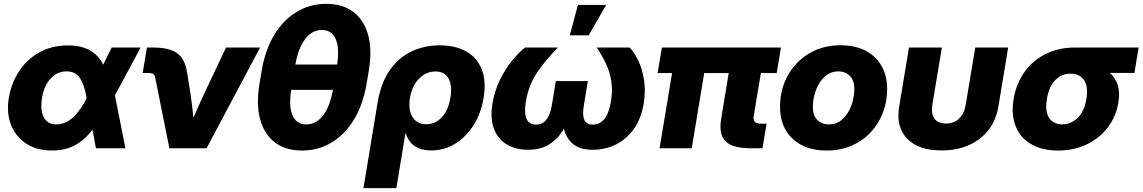

<svg xmlns="http://www.w3.org/2000/svg" viewBox="-20 -759 5850 983"><path d="M246.6 11.7Q168.9 11.7 114.7 -23.4Q60.5 -58.6 36.6 -119.4Q12.7 -180.2 24.9 -256.8Q38.1 -334.5 78.6 -395.5Q119.1 -456.5 182.6 -491.5Q246.1 -526.4 328.1 -526.4Q396 -526.4 440.4 -501Q484.9 -475.6 508.3 -428.2L551.8 -515.6H700.2L568.4 -271L622.1 0H471.2L453.6 -95.2Q414.1 -42.5 363.5 -15.4Q313 11.7 246.6 11.7ZM423.8 -256.8 423.3 -258.8Q412.6 -322.8 389.9 -358.2Q367.2 -393.6 321.3 -393.6Q273.4 -393.6 239.5 -357.2Q205.6 -320.8 195.3 -259.3Q185.1 -196.3 203.9 -159.2Q222.7 -122.1 268.6 -122.1Q315.4 -122.1 355.2 -159.4Q395 -196.8 423.3 -255.9Z M847.2 0 774.4 -362.3Q770.5 -385.3 742.7 -385.3H710.4L732.4 -515.6H765.1Q848.1 -515.6 888.2 -485.6Q928.2 -455.6 938 -386.2L955.6 -278.3Q959.5 -247.6 963.4 -217.3Q967.3 -187 970.2 -156.2Q983.4 -187 997.1 -217.3Q1010.7 -247.6 1024.9 -278.3L1137.2 -515.6H1311.5L1037.6 0Z M1525.9 11.7Q1441.9 11.7 1387.2 -30Q1332.5 -71.8 1311.8 -148.4Q1291 -225.1 1308.6 -330.6L1319.8 -397Q1337.4 -502.4 1383.3 -579.1Q1429.2 -655.8 1497.8 -697.5Q1566.4 -739.3 1650.4 -739.3Q1734.9 -739.3 1789.6 -697.5Q1844.2 -655.8 1865 -579.1Q1885.7 -502.4 1868.2 -397L1856.9 -330.6Q1839.4 -225.1 1793.2 -148.4Q1747.1 -71.8 1678.7 -30Q1610.4 11.7 1525.9 11.7ZM1548.3 -122.1Q1597.7 -122.1 1633.1 -166.7Q1668.5 -211.4 1684.6 -298.8H1470.7Q1457.5 -211.4 1478.3 -166.7Q1499 -122.1 1548.3 -122.1ZM1492.2 -428.7H1706.1Q1718.8 -516.1 1698 -560.8Q1677.2 -605.5 1627.9 -605.5Q1578.6 -605.5 1543.5 -560.8Q1508.3 -516.1 1492.2 -428.7Z M1840.8 204.1 1913.1 -232.9Q1929.7 -333 1974.6 -398.2Q2019.5 -463.4 2085.7 -495.1Q2151.9 -526.9 2231.4 -526.9Q2311 -526.9 2366.5 -495.8Q2421.9 -464.8 2446 -405Q2470.2 -345.2 2456.1 -258.3Q2442.9 -178.7 2404.5 -118.2Q2366.2 -57.6 2310.3 -23.2Q2254.4 11.2 2189 11.2Q2084 11.2 2057.6 -76.7H2055.7L2009.3 204.1ZM2162.6 -123Q2210 -123 2242.9 -159.7Q2275.9 -196.3 2286.1 -258.8Q2296.4 -320.3 2276.6 -356.7Q2256.8 -393.1 2209.5 -393.1Q2162.1 -393.1 2125.7 -356.4Q2089.4 -319.8 2079.1 -258.8Q2068.8 -196.8 2092 -159.9Q2115.2 -123 2162.6 -123Z M2683.1 7.8Q2623.5 7.8 2577.6 -17.8Q2531.7 -43.5 2510 -96.2Q2488.3 -148.9 2501.5 -230Q2512.2 -294.4 2539.8 -350.6Q2567.4 -406.7 2602.1 -449.2Q2636.7 -491.7 2668.5 -515.6H2836.4Q2775.9 -454.6 2731.4 -390.1Q2687 -325.7 2672.4 -239.3Q2652.8 -121.1 2725.6 -121.1Q2788.6 -121.1 2805.2 -219.7L2825.7 -343.8H2989.7L2969.2 -219.7Q2960.9 -170.9 2971.2 -146Q2981.4 -121.1 3015.1 -121.1Q3088.4 -121.1 3107.9 -239.3Q3117.2 -296.9 3109.6 -344.2Q3102.1 -391.6 3082.3 -433.3Q3062.5 -475.1 3035.2 -515.6H3203.6Q3227.1 -491.7 3247.6 -449.2Q3268.1 -406.7 3277.1 -350.6Q3286.1 -294.4 3275.9 -230Q3262.2 -148.9 3223.4 -96.2Q3184.6 -43.5 3130.4 -17.8Q3076.2 7.8 3016.1 7.8Q2947.8 7.8 2912.6 -22.7Q2877.4 -53.2 2867.2 -101.1Q2841.3 -52.7 2796.1 -22.5Q2751 7.8 2683.1 7.8ZM2897 -578.1 2939 -733.9H3083.5L2994.1 -578.1Z M3824.2 0Q3730.5 0 3694.8 -35.4Q3659.2 -70.8 3671.9 -148.9L3710.9 -384.8H3585.4L3521.5 0H3356.9L3420.9 -384.8H3346.7L3368.7 -515.6H3978.5L3956.5 -384.8H3875.5L3838.9 -165Q3833 -126 3874 -126H3904.8L3883.8 0Z M4211.9 11.7Q4102.1 11.7 4037.8 -48.8Q3973.6 -109.4 3973.6 -211.9Q3973.6 -300.8 4013.2 -372.3Q4052.7 -443.8 4122.8 -485.6Q4192.9 -527.3 4283.7 -527.3Q4394 -527.3 4458 -466.6Q4522 -405.8 4522 -303.2Q4522 -239.7 4500.5 -182.9Q4479 -126 4438.5 -82.3Q4397.9 -38.6 4340.6 -13.4Q4283.2 11.7 4211.9 11.7ZM4222.7 -122.1Q4265.6 -122.1 4294.9 -149.9Q4324.2 -177.7 4339.1 -220Q4354 -262.2 4354 -304.2Q4354 -348.1 4330.6 -370.8Q4307.1 -393.6 4272.9 -393.6Q4230.5 -393.6 4201.2 -365.7Q4171.9 -337.9 4156.7 -295.9Q4141.6 -253.9 4141.6 -210.9Q4141.6 -167 4165 -144.5Q4188.5 -122.1 4222.7 -122.1Z M4800.3 11.2Q4682.1 11.2 4624.3 -49.1Q4566.4 -109.4 4583.5 -212.4L4633.8 -515.6H4802.2L4753.4 -223.1Q4746.1 -177.7 4763.9 -152.1Q4781.7 -126.5 4822.8 -126.5Q4864.3 -126.5 4890.6 -152.1Q4917 -177.7 4924.3 -223.1L4973.1 -515.6H5141.6L5091.3 -212.4Q5074.2 -109.4 4996.3 -49.1Q4918.5 11.2 4800.3 11.2Z M5397 11.7Q5316.4 11.7 5260.5 -20.3Q5204.6 -52.2 5180.4 -111.6Q5156.2 -170.9 5169.4 -252Q5183.1 -333 5226.3 -392.1Q5269.5 -451.2 5335.2 -483.4Q5400.9 -515.6 5481.4 -515.6H5809.6L5788.1 -385.7H5662.1Q5689.9 -361.8 5702.4 -324.5Q5714.8 -287.1 5705.6 -233.4Q5693.8 -161.6 5651.4 -106.2Q5608.9 -50.8 5543.5 -19.5Q5478 11.7 5397 11.7ZM5463.4 -381.8H5460Q5416 -381.8 5383.3 -349.4Q5350.6 -316.9 5339.8 -252Q5329.1 -187.5 5351.8 -154.8Q5374.5 -122.1 5418.5 -122.1Q5462.4 -122.1 5496.8 -154.8Q5531.2 -187.5 5542 -252Q5552.7 -316.9 5529.8 -349.4Q5506.8 -381.8 5463.4 -381.8Z"/></svg>

Font: Inter Display ExtraBold
Style: Italic
Weight: 800
Italic angle: -9.39999°
Designer: Rasmus Andersson
Foundry: rsms
Version: Version 4.000;git-a52131595